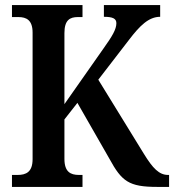

<svg xmlns="http://www.w3.org/2000/svg" viewBox="-20 -734 684 754"><path d="M27 0H304V-47H290C257 -47 233 -59 233 -110V-265L284 -330L410 -110C458 -22 486 0 597 0H644V-47H640C605 -47 580 -73 545 -130L366 -421L487 -578C529 -633 564 -668 609 -668V-714H388V-668C423 -668 437 -661 437 -643C437 -619 421 -592 386 -543L233 -325V-604C233 -655 254 -667 286 -667H304V-714H27V-667H52C84 -667 108 -655 108 -606V-109C108 -58 82 -47 49 -47H27Z"/></svg>

Font: Noto Serif Devanagari Condensed SemiBold
Style: Regular
Weight: 600
Width: 3
Designer: Universal Thirst, Indian Type Foundry and the Monotype Design Team
Foundry: Monotype Imaging Inc.
Version: Version 2.004